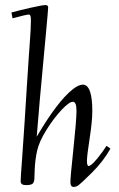

<svg xmlns="http://www.w3.org/2000/svg" viewBox="-20 -726 468 753"><path d="M101.1 -650.9Q101.1 -668.9 93 -668.9Q82.8 -668.9 29.1 -654.1L24.9 -677Q55.7 -685.5 101.2 -695.8Q146.7 -706.1 157.8 -706.1Q168.9 -706.1 168.9 -697.3Q168.9 -688.5 160.2 -595.5Q131.1 -286.9 124 -189.9Q205.6 -329.3 266.8 -377Q289.1 -394 304.9 -394Q342 -394 342 -290Q342 -250.2 331.5 -182.7Q321 -115.2 321 -95.1Q321 -75 327.6 -75Q341.3 -75 382.1 -131.1L397.9 -154.1L413.1 -143.1Q385 -93 341.8 -50.2Q298.6 -7.3 288.7 -0.1Q278.8 7.1 269 7.1Q256.1 7.1 256.1 -12.1Q256.1 -31.2 268.1 -143.8Q280 -256.3 280 -291.6Q280 -326.9 265.7 -326.9Q251.5 -326.9 221.3 -294.9Q191.2 -262.9 162.4 -216.9Q133.5 -170.9 125.5 -134.5Q117.4 -98.1 116 -58.1L115 -29.1Q115 -12.9 108.9 -6.5Q102.8 0 81.9 0Q61 0 61 -14.9Q61 -29.8 66.8 -105.8Q72.5 -181.9 76.3 -244.4Q80.1 -306.9 85.3 -387.2Q90.6 -467.5 93.1 -505.9Q95.7 -544.2 97.7 -571Q99.6 -597.9 100.1 -608.4Q101.1 -628.9 101.1 -638.9Z"/></svg>

Font: Linden Hill
Style: Italic
Weight: 400
Italic angle: -5.60001°
Version: Version 1.201